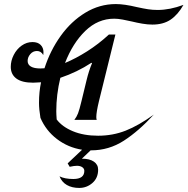

<svg xmlns="http://www.w3.org/2000/svg" viewBox="-20 -730 923 945"><path d="M300 -420Q353 -442 409 -477.5Q465 -513 516 -560H548L467 -232Q454 -178 454 -154Q454 -146 456 -140H346Q357 -154 364 -172Q371 -190 381 -232L406 -335Q417 -381 433 -419L430 -421Q360 -375 277 -347Q257 -264 257 -183Q257 -168 259 -142Q286 -106 339 -84Q392 -62 463 -62Q535 -62 598.5 -87Q662 -112 737 -166Q663 -85 589.5 -37.5Q516 10 428 10H426L383 51Q421 51 442 65.5Q463 80 463 105Q463 146 435 170.5Q407 195 370 195Q334 195 309 180.5Q284 166 273 138Q299 151 341 151Q395 151 395 111Q395 100 385 93Q375 86 359 86Q345 86 323 91L313 74L384 7Q315 -4 260.5 -45.5Q206 -87 179 -150Q172 -192 172 -224Q172 -278 182 -325Q154 -323 143 -323Q88 -323 60.5 -343.5Q33 -364 33 -401Q33 -431 47.5 -459.5Q62 -488 86.5 -505.5Q111 -523 140 -523Q166 -523 180 -509Q194 -495 194 -473Q194 -464 193 -459Q182 -479 162 -479Q142 -479 129 -463.5Q116 -448 116 -430Q116 -412 132 -402.5Q148 -393 179 -393Q192 -393 199 -394Q227 -481 278.5 -553Q330 -625 400 -667.5Q470 -710 550 -710Q592 -710 654 -695Q686 -688 708.5 -684.5Q731 -681 756 -681Q816 -681 883 -706Q856 -658 820 -633.5Q784 -609 730 -609Q707 -609 680.5 -613.5Q654 -618 630 -624Q608 -629 584.5 -633.5Q561 -638 542 -638Q462 -638 400 -578Q338 -518 300 -420Z"/></svg>

Font: Srisakdi
Style: Bold
Weight: 700
Designer: Cadson Demak Co.,Ltd.
Foundry: Cadson Demak Co.,Ltd.
Version: Version 1.000